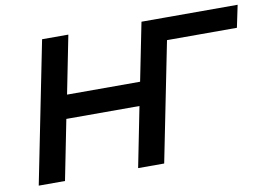

<svg xmlns="http://www.w3.org/2000/svg" viewBox="-75 -818 1303 936"><g transform="rotate(-10 576.5 -350.0)"><path d="M806 -700 666 0H537L596 -297H234L175 0H45L185 -700H315L258 -413H620L677 -700ZM1130 -590H781L666 0H537L677 -700H1153Z"/></g></svg>

Font: Montserrat Alternates SemiBold
Style: Italic
Weight: 600
Italic angle: -11.3°
Designer: Julieta Ulanovsky
Foundry: Julieta Ulanovsky
Version: Version 7.200